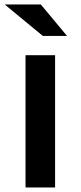

<svg xmlns="http://www.w3.org/2000/svg" viewBox="-20 -811 360 856"><path d="M162.1 -791 278.8 -650.9H170.9L1 -791ZM93.8 -564.9H225.6V24.9H93.8Z"/></svg>

Font: BIZ UDPGothic
Style: Bold
Weight: 700
Designer: TypeBank Co., Ltd.
Foundry: Morisawa Inc.
Version: Version 1.051